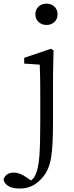

<svg xmlns="http://www.w3.org/2000/svg" viewBox="-101 -787 415 1073"><path d="M7.8 266.6Q-34.2 266.6 -58.6 250Q-78.1 236.3 -81.1 215.8Q-68.4 177.7 -24.4 177.7Q10.7 177.7 47.9 205.1L72.3 221.7Q87.9 210.9 97.7 188.5Q113.3 157.2 119.1 85Q124 22.5 124 -102.5V-276.4Q124 -357.4 121.1 -425.8L34.2 -431.6V-463.9L184.6 -514.6L198.2 -504.9L195.3 -366.2V-115.2Q195.3 32.2 184.6 93.8Q172.9 164.1 135.7 206.1Q108.4 237.3 80.1 251Q48.8 266.6 7.8 266.6ZM159.2 -647.5Q132.8 -647.5 114.7 -664.1Q96.7 -680.7 96.7 -707Q96.7 -733.4 114.3 -750Q131.8 -766.6 158.7 -766.6Q185.5 -766.6 203.1 -750Q220.7 -733.4 220.7 -707Q220.7 -680.7 203.1 -664.1Q185.5 -647.5 159.2 -647.5Z"/></svg>

Font: Bpmf Zihi Only R
Style: R
Weight: 400
Foundry: But Ko
Version: Version 1.320